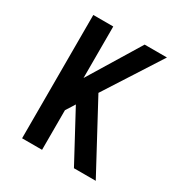

<svg xmlns="http://www.w3.org/2000/svg" viewBox="-171 -863 942 991"><g transform="rotate(30 300.0 -367.5)"><path d="M100 0V-735H219V-428L406 -735H539L324 -400L539 0H409L253 -290L219 -236V0Z"/></g></svg>

Font: Iosevka Custom Extended
Style: Bold
Weight: 700
Width: 7
Monospace: yes
Designer: Belleve Invis
Foundry: Belleve Invis
Version: Version 11.2.4; ttfautohint (v1.8.4)